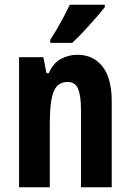

<svg xmlns="http://www.w3.org/2000/svg" viewBox="-20 -786 548 806"><path d="M305 -556Q372 -556 410.5 -506.5Q449 -457 449 -362V0H320V-325Q320 -383 308 -412.5Q296 -442 264 -442Q222 -442 205.5 -402Q189 -362 189 -264V0H60V-546H162L175 -479H185Q203 -521 235.5 -538.5Q268 -556 305 -556ZM420 -756Q406 -738 382.5 -711Q359 -684 332.5 -655.5Q306 -627 283 -606H191V-619Q217 -659 237 -696Q257 -733 273 -766H420Z"/></svg>

Font: Noto Sans Gujarati ExtraCondensed
Style: Bold
Weight: 700
Width: 2
Designer: Jelle Bosma - Monotype Design Team, Universal Thirst
Foundry: Monotype Imaging Inc.
Version: Version 2.106; ttfautohint (v1.8.4.7-5d5b)